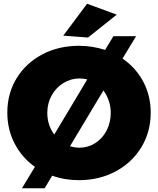

<svg xmlns="http://www.w3.org/2000/svg" viewBox="-20 -948 842 1023"><path d="M783 -348Q783 -246 733.5 -164Q684 -82 596.5 -35Q509 12 401 12Q324 12 258 -12L218 55H97L166 -59Q97 -108 58 -183Q19 -258 19 -348Q19 -450 68.5 -531Q118 -612 205 -658Q292 -704 401 -704Q472 -704 540 -682L584 -755H705L633 -636Q704 -587 743.5 -512.5Q783 -438 783 -348ZM269 -231 445 -525Q423 -530 404 -530Q358 -530 318.5 -506Q279 -482 255.5 -440Q232 -398 232 -347Q232 -282 269 -231ZM570 -347Q570 -381 559.5 -411.5Q549 -442 531 -466L353 -169Q379 -161 404 -161Q449 -161 487.5 -185.5Q526 -210 548 -252.5Q570 -295 570 -347ZM444 -928 602 -870 449 -748 317 -758Z"/></svg>

Font: #9Slide03 Montserrat ExtraBold
Style: Regular
Weight: 800
Designer: Julieta Ulanovsky
Foundry: Julieta Ulanovsky
Version: Version 6.001